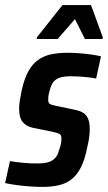

<svg xmlns="http://www.w3.org/2000/svg" viewBox="-32 -725 423 753"><path d="M135 8Q110 8 83 6Q56 4 31 0.5Q6 -3 -12 -7L7 -93Q18 -91 31.5 -89.5Q45 -88 59 -86.5Q73 -85 87.5 -84.5Q102 -84 114 -84Q141 -84 157.5 -89Q174 -94 184.5 -105.5Q195 -117 199 -135Q203 -145 206 -156.5Q209 -168 209 -181Q209 -196 201 -200Q193 -204 175 -208L96 -224Q70 -230 56.5 -247Q43 -264 43 -299Q43 -314 46 -332.5Q49 -351 53 -370Q63 -416 79 -445Q95 -474 117.5 -490Q140 -506 168.5 -512Q197 -518 233 -518Q257 -518 281 -516Q305 -514 327 -511Q349 -508 364 -504L345 -417Q331 -420 312.5 -422Q294 -424 276.5 -425Q259 -426 244 -426Q225 -426 209.5 -422.5Q194 -419 183 -409.5Q172 -400 166 -381Q163 -372 160 -360Q157 -348 157 -334Q157 -321 164 -317Q171 -313 187 -310L259 -295Q276 -292 290 -285Q304 -278 312 -262.5Q320 -247 320 -216Q320 -203 317.5 -185Q315 -167 310 -147Q301 -100 286 -70Q271 -40 250 -23Q229 -6 200.5 1Q172 8 135 8ZM112 -572 113 -579 213 -705H325L371 -579L370 -572H301L262 -650L194 -572Z"/></svg>

Font: Saira Condensed SemiBold
Style: Italic
Weight: 600
Width: 3
Italic angle: -12°
Designer: Hector Gatti with collaboration of the Omnibus-Type team
Foundry: Omnibus-Type
Version: Version 1.101